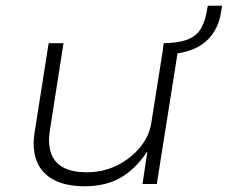

<svg xmlns="http://www.w3.org/2000/svg" viewBox="-20 -643 796 671"><path d="M276 8Q211 8 168 -14.5Q125 -37 108 -81Q91 -125 102 -187L150 -492H202L155 -192Q147 -146 157 -112Q167 -78 198 -59.5Q229 -41 284 -41Q341 -41 390 -65.5Q439 -90 471 -130Q503 -170 509 -215L553 -492H606L528 0H478L495 -113H494Q454 -52 401.5 -22Q349 8 276 8ZM567 -453 549 -471 552 -492Q606 -493 637 -505.5Q668 -518 683 -544.5Q698 -571 704 -611L706 -623H756L753 -604Q746 -556 722 -523Q698 -490 659.5 -473Q621 -456 567 -453Z"/></svg>

Font: Nunito Sans 7pt SemiExpanded ExtraLight
Style: Italic
Weight: 250
Width: 6
Italic angle: -9°
Designer: Vernon Adams
Foundry: Vernon Adams
Version: Version 3.101;gftools[0.9.27]